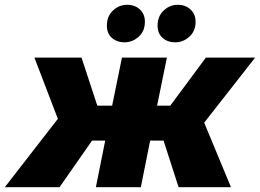

<svg xmlns="http://www.w3.org/2000/svg" viewBox="-72 -783 1087 803"><path d="M675 0 612 -195H556L517 0H329L368 -195H313L177 0H-52L170 -286L72 -542H269L335 -341H397L438 -542H626L585 -341H640L789 -542H995L782 -270L894 0ZM661 -606Q629 -606 608 -624.5Q587 -643 587 -676Q587 -715 612.5 -739Q638 -763 672 -763Q703 -763 724.5 -743.5Q746 -724 746 -692Q746 -653 720 -629.5Q694 -606 661 -606ZM449 -606Q417 -606 396 -624.5Q375 -643 375 -676Q375 -715 400.5 -739Q426 -763 460 -763Q492 -763 513 -743.5Q534 -724 534 -692Q534 -653 508 -629.5Q482 -606 449 -606Z"/></svg>

Font: Montserrat ExtraBold
Style: Italic
Weight: 800
Italic angle: -11.3°
Designer: Julieta Ulanovsky
Foundry: Julieta Ulanovsky
Version: Version 9.000; ttfautohint (v1.8.4.7-5d5b)